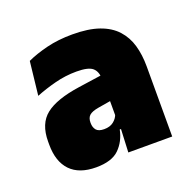

<svg xmlns="http://www.w3.org/2000/svg" viewBox="-73 -720 484 481"><g transform="rotate(-20 169.5 -479.0)"><path d="M195.5 -319.5 199 -395.5 196.5 -398.5V-502.5V-514.5Q196.5 -535 185.2 -544.8Q174 -554.5 142.5 -554.5Q113 -554.5 85 -547.2Q57 -540 32 -530L42 -619.5Q64.5 -630 95.8 -637.8Q127 -645.5 164.5 -645.5Q207 -645.5 235.5 -635.5Q264 -625.5 281 -606.8Q298 -588 305.2 -562.8Q312.5 -537.5 312.5 -506.5V-319.5ZM107.5 -312Q62.5 -312 39.2 -336.2Q16 -360.5 16 -405.5V-414Q16 -461.5 44.5 -484Q73 -506.5 135 -515.5L204 -525.5L211 -458.5L163.5 -450.5Q146 -447.5 139 -441.2Q132 -435 132 -422.5V-421Q132 -409.5 138 -402.2Q144 -395 159 -395Q174.5 -395 184 -402.5Q193.5 -410 197 -420L213 -381H195Q189 -351 169.2 -331.5Q149.5 -312 107.5 -312Z"/></g></svg>

Font: Anek Tamil Medium ExtraBold
Style: Regular
Weight: 800
Version: Version 1.003